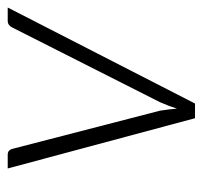

<svg xmlns="http://www.w3.org/2000/svg" viewBox="-34 -504 538 510"><g transform="rotate(-90 235.0 -249.0)"><path d="M42.5 -497.5H79Q86 -497.5 89.8 -493.8Q93.5 -490 94.5 -485.5L196 -93Q198 -81.5 199.2 -70.5Q200.5 -59.5 201.5 -48Q208 -69 218.5 -93L417 -485.5Q419.5 -491 424 -494.2Q428.5 -497.5 434.5 -497.5H470L215 0H176Z"/></g></svg>

Font: Lato Light
Style: Italic
Weight: 300
Italic angle: -7°
Designer: Lukasz Dziedzic
Foundry: tyPoland Lukasz Dziedzic
Version: Version 2.007; 2014-02-27